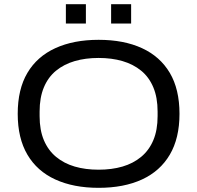

<svg xmlns="http://www.w3.org/2000/svg" viewBox="-20 -889 946 921"><path d="M453 12Q333 12 245.5 -28Q158 -68 111.5 -147Q65 -226 65 -343Q65 -461 111.5 -539.5Q158 -618 245.5 -658Q333 -698 453 -698Q574 -698 661 -658Q748 -618 794.5 -539.5Q841 -461 841 -343Q841 -226 794.5 -147Q748 -68 661 -28Q574 12 453 12ZM453 -75Q516 -75 567.5 -90Q619 -105 657 -136.5Q695 -168 715.5 -216.5Q736 -265 736 -332V-354Q736 -421 715.5 -470Q695 -519 657 -550Q619 -581 567.5 -596Q516 -611 453 -611Q390 -611 338.5 -596Q287 -581 249 -550Q211 -519 190.5 -470Q170 -421 170 -354V-332Q170 -265 190.5 -216.5Q211 -168 249 -136.5Q287 -105 338.5 -90Q390 -75 453 -75ZM296 -776V-869H392V-776ZM513 -776V-869H609V-776Z"/></svg>

Font: Archivo SemiExpanded
Style: Regular
Weight: 400
Width: 6
Designer: Hector Gatti
Foundry: Omnibus-Type
Version: Version 2.001